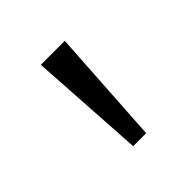

<svg xmlns="http://www.w3.org/2000/svg" viewBox="-85 -797 397 397"><g transform="rotate(-45 114.0 -598.0)"><path d="M95 -471 79 -725H149L133 -471Z"/></g></svg>

Font: REM Medium ExtraLight
Style: Regular
Weight: 250
Version: Version 1.005;gftools[0.9.28]